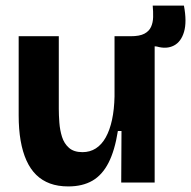

<svg xmlns="http://www.w3.org/2000/svg" viewBox="-20 -655 686 689"><path d="M225 14Q188 14 159.5 3.5Q131 -7 110 -27.5Q89 -48 75 -79Q61 -110 54 -150.5Q47 -191 47 -241V-525H191V-264Q191 -242 193 -215Q195 -188 202.5 -164Q210 -140 227.5 -124.5Q245 -109 276 -109Q303 -109 324 -122.5Q345 -136 359.5 -162Q374 -188 382 -225Q390 -262 391 -309V-525H535V-228V0H415L416 -185H403Q392 -115 369.5 -71Q347 -27 311.5 -6.5Q276 14 225 14ZM543 -488 447 -498 449 -525Q481 -525 498 -534Q515 -543 522 -558.5Q529 -574 529.5 -593.5Q530 -613 528 -635H640Q651 -577 640.5 -541Q630 -505 604 -491.5Q578 -478 543 -488Z"/></svg>

Font: Bricolage Grotesque 28pt
Style: Bold
Weight: 700
Designer: Mathieu Triay
Foundry: Atelier Triay
Version: Version 1.000;gftools[0.9.30]